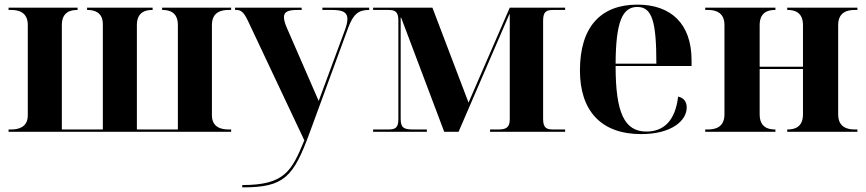

<svg xmlns="http://www.w3.org/2000/svg" viewBox="-20 -569 3739 829"><path d="M17 0H978V-10H966C938 -10 895 -18 895 -71V-461C895 -518 937 -526 966 -526H978V-536H680V-526H682C709 -526 748 -518 748 -461V-10H571V-461C571 -518 610 -526 637 -526H639V-536H356V-526H358C384 -526 424 -518 424 -465V-10H247V-461C247 -518 286 -526 313 -526H315V-536H17V-526H29C58 -526 100 -518 100 -461V-71C100 -18 57 -10 29 -10H17Z M1026 230V240H1029C1206 240 1247 196 1317 4L1483 -448C1505 -507 1527 -526 1572 -526H1574V-536H1372V-526H1414C1460 -526 1480 -516 1480 -487C1480 -474 1476 -457 1468 -436L1383 -206C1376 -186 1366 -161 1356 -133C1346 -157 1339 -173 1316 -225L1218 -450C1210 -469 1206 -483 1206 -495C1206 -518 1224 -526 1263 -526H1283L1282 -536H995V-526H1001C1022 -526 1034 -514 1051 -478L1294 37C1239 171 1208 230 1026 230Z M1591 0H1823V-10H1765C1725 -10 1710 -16 1710 -56V-493H1712L1898 0H1960L2179 -507H2181V-53C2181 -19 2165 -10 2133 -10H2096V0H2420V-10H2369C2340 -10 2325 -16 2325 -56V-480C2325 -520 2340 -526 2369 -526H2420V-536H2181L2003 -126L1847 -536H1591V-526H1656C1684 -526 1700 -520 1700 -482V-53C1700 -15 1684 -10 1656 -10H1591Z M2748 10C2880 10 2945 -48 2945 -105C2945 -127 2935 -146 2908 -152C2895 -42 2841 -1 2771 -1C2676 -1 2638 -82 2638 -284H2966V-308C2966 -467 2877 -549 2732 -549C2574 -549 2484 -453 2484 -265C2484 -91 2575 10 2748 10ZM2814 -294H2638C2639 -475 2667 -539 2732 -539C2796 -539 2814 -475 2814 -294Z M3025 0H3328V-10H3326C3299 -10 3260 -18 3260 -75V-271H3447V-75C3447 -18 3408 -10 3381 -10H3379V0H3682V-10H3670C3641 -10 3599 -18 3599 -75V-461C3599 -518 3641 -526 3670 -526H3682V-536H3379V-526H3381C3408 -526 3447 -518 3447 -461V-281H3260V-461C3260 -518 3299 -526 3326 -526H3328V-536H3025V-526H3037C3066 -526 3108 -518 3108 -461V-75C3108 -18 3066 -10 3037 -10H3025Z"/></svg>

Font: Noto Serif Display
Style: Bold
Weight: 700
Designer: Monotype Design Team
Foundry: Monotype Imaging Inc.
Version: Version 2.009